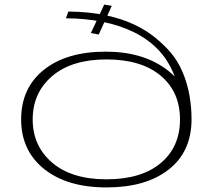

<svg xmlns="http://www.w3.org/2000/svg" viewBox="-20 -815 982 840"><path d="M446 5Q618 5 718 -73.2Q818 -151.5 818 -293.5Q818 -427.5 712.5 -508.2Q607 -589 443 -589Q271 -589 171.8 -509.5Q72.5 -430 72.5 -292.5Q72.5 -156 173.2 -75.5Q274 5 446 5ZM446 -30.5Q293.5 -30.5 208.2 -103.5Q123 -176.5 123 -292.5Q123 -409 208.2 -482Q293.5 -555 446 -555Q598 -555 682.8 -484Q767.5 -413 767.5 -292.5Q767.5 -172 682.8 -101.2Q598 -30.5 446 -30.5ZM818 -293.5Q818 -345.5 808.8 -398.2Q799.5 -451 778.8 -499.8Q758 -548.5 726 -586Q698 -618.5 659.2 -650.2Q620.5 -682 567.8 -707.2Q515 -732.5 443.8 -748Q372.5 -763.5 279 -764.5L268.5 -735Q353.5 -734.5 429 -719.5Q504.5 -704.5 567.8 -673.2Q631 -642 676.8 -592.5Q722.5 -543 747.5 -471.8Q772.5 -400.5 772.5 -306.5ZM412 -664 469 -789.5 436 -795 377.5 -670.5Z"/></svg>

Font: Anybody ExtraExpanded ExtraLight
Style: Regular
Weight: 250
Width: 8
Version: Version 1.113;gftools[0.9.25]